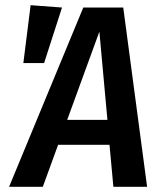

<svg xmlns="http://www.w3.org/2000/svg" viewBox="-20 -720 622 740"><path d="M402 -162H204L145 0H15L301 -691H455L547 0H417ZM394 -258 363 -598 239 -258ZM219 -691 150 -477H70L98 -700Z"/></svg>

Font: Fira Sans Condensed Medium
Style: Italic
Weight: 500
Width: 3
Italic angle: -8°
Designer: bBox Type GmbH & Carrois Corporate GbR & Edenspiekermann AG
Foundry: bBox Type GmbH & Carrois Corporate GbR & Edenspiekermann AG
Version: Version 4.301